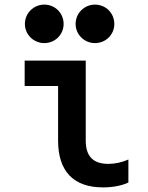

<svg xmlns="http://www.w3.org/2000/svg" viewBox="-20 -803 640 833"><path d="M352 -540H87V-430H232V-193C232 -60 299 10 427 10C468 10 507 3 537 -11V-111C508 -98 478 -92 450 -92C384 -92 352 -125 352 -193ZM88 -699C88 -653 126 -616 172 -616C219 -616 256 -653 256 -699C256 -746 219 -783 172 -783C126 -783 88 -746 88 -699ZM308 -699C308 -653 346 -616 392 -616C439 -616 476 -653 476 -699C476 -746 439 -783 392 -783C346 -783 308 -746 308 -699Z"/></svg>

Font: CommitMono
Style: 700Regular
Weight: 700
Monospace: yes
Designer: Eigil Nikolajsen
Foundry: Eigil Nikolajsen
Version: Version 1.143